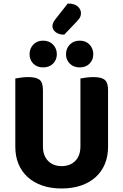

<svg xmlns="http://www.w3.org/2000/svg" viewBox="-20 -1054 701 1091"><path d="M330 17Q268 17 219.5 0Q171 -17 137 -48Q103 -79 85 -122.5Q67 -166 67 -220V-608Q78 -610 98.5 -613Q119 -616 140 -616Q185 -616 204.5 -601Q224 -586 224 -542V-223Q224 -169 253.5 -139.5Q283 -110 330 -110Q378 -110 407.5 -139.5Q437 -169 437 -223V-608Q448 -610 468.5 -613Q489 -616 510 -616Q555 -616 574.5 -601Q594 -586 594 -542V-220Q594 -166 576 -122.5Q558 -79 524 -48Q490 -17 441 0Q392 17 330 17ZM303 -746Q303 -714 281.5 -692.5Q260 -671 225 -671Q190 -671 169 -692.5Q148 -714 148 -746Q148 -778 169 -800.5Q190 -823 225 -823Q260 -823 281.5 -800.5Q303 -778 303 -746ZM510 -746Q510 -714 489 -692.5Q468 -671 433 -671Q398 -671 376.5 -692.5Q355 -714 355 -746Q355 -778 376.5 -800.5Q398 -823 433 -823Q468 -823 489 -800.5Q510 -778 510 -746ZM365 -1034Q403 -1034 421.5 -1017.5Q440 -1001 440 -980Q440 -963 432 -951Q424 -939 407 -922L345 -857Q314 -857 296 -871.5Q278 -886 278 -905Q278 -914 281.5 -923Q285 -932 295 -945Z"/></svg>

Font: Baloo Paaji 2
Style: Bold
Weight: 700
Designer: Shuchita Grover, Noopur Datye and Ek Type
Foundry: Ek Type
Version: Version 1.640;hotconv 1.0.111;makeotfexe 2.5.65597; ttfautoh